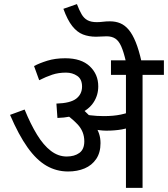

<svg xmlns="http://www.w3.org/2000/svg" viewBox="-20 -916 819 936"><path d="M675 -551V0H594V-551H521V-622H779V-551ZM298 -632Q376 -632 417.5 -593Q459 -554 459 -495Q459 -452 436.5 -417.5Q414 -383 370 -363Q326 -343 260 -341L255 -411Q323 -413 351.5 -435Q380 -457 380 -494Q380 -530 356.5 -546Q333 -562 302 -562Q265 -562 235 -552Q205 -542 171 -525L146 -594Q172 -608 210.5 -620Q249 -632 298 -632ZM470 -218Q470 -172 449 -141Q428 -110 392.5 -95Q357 -80 312 -80Q255 -80 206.5 -108Q158 -136 114.5 -197Q71 -258 29 -356L100 -382Q129 -311 160.5 -259.5Q192 -208 228 -180.5Q264 -153 305 -153Q343 -153 367 -170.5Q391 -188 391 -227Q391 -275 358 -310Q325 -345 278 -374L337 -377L380 -386Q394 -374 411 -357Q428 -340 438 -323L443 -304Q456 -285 463 -264Q470 -243 470 -218ZM486 -350Q534 -350 569 -357.5Q604 -365 651 -382V-310Q608 -291 573.5 -285Q539 -279 498 -279Q483 -279 463 -281.5Q443 -284 425.5 -287.5Q408 -291 400 -294L353 -350L359 -365Q388 -358 420 -354Q452 -350 486 -350ZM594 -615Q583 -663 571 -690Q559 -717 542 -728Q525 -739 500 -739Q487 -739 474 -738Q461 -737 448 -737Q413 -737 384.5 -748Q356 -759 332.5 -788.5Q309 -818 289 -873L355 -896Q366 -867 377.5 -847Q389 -827 406.5 -817.5Q424 -808 452 -808Q466 -808 482 -810Q498 -812 516 -812Q544 -812 566.5 -802.5Q589 -793 607.5 -771Q626 -749 641.5 -711Q657 -673 670 -615Z"/></svg>

Font: Noto Sans Ambassadori
Style: Regular
Weight: 400
Designer: Monotype Design Team
Foundry: Monotype Imaging Inc.
Version: Version 2.013